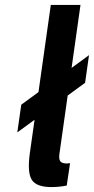

<svg xmlns="http://www.w3.org/2000/svg" viewBox="-20 -750 382 780"><path d="M50.3 -212.1 325.7 -413.6 341.6 -525.9 66.4 -324.7ZM186.4 -730 101.1 -126.9Q90.4 -47.9 109.5 -18.9Q128.6 10 189.1 10Q203.3 10 218.3 8.6Q233.3 7.3 251.1 3.9L264.6 -87.1Q252.9 -85.9 251.9 -85.9Q231.1 -85.9 224.9 -95Q218.6 -104.1 221.3 -124.1L307 -730Z"/></svg>

Font: Secuela ExtLt
Style: Italic
Weight: 200
Italic angle: -8°
Designer: Fernando Haro
Foundry: deFharo
Version: Version 1.704